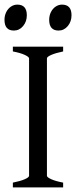

<svg xmlns="http://www.w3.org/2000/svg" viewBox="-22 -819 340 839"><path d="M34.2 -21Q66.4 -27.3 85.7 -35.6Q105 -43.9 105 -50.8V-564Q105 -570.3 86.2 -579.1Q67.4 -587.9 34.2 -594.2V-615.2H253.9V-594.2Q221.2 -587.4 202.1 -579.1Q183.1 -570.8 183.1 -564V-50.8Q183.1 -44.4 201.9 -35.9Q220.7 -27.3 253.9 -21V0H34.2ZM-2.4 -732.4Q-2.4 -750.5 5.1 -765.9Q12.7 -781.2 25.6 -790Q38.6 -798.8 53.7 -798.8Q95.2 -798.8 95.2 -752.4Q95.2 -724.6 78.9 -705.1Q62.5 -685.5 38.6 -685.5Q-2.4 -685.5 -2.4 -732.4ZM192.9 -732.4Q192.9 -750.5 200.4 -765.9Q208 -781.2 220.9 -790Q233.9 -798.8 249 -798.8Q290.5 -798.8 290.5 -752.4Q290.5 -724.6 274.2 -705.1Q257.8 -685.5 233.9 -685.5Q192.9 -685.5 192.9 -732.4Z"/></svg>

Font: David Libre
Style: Regular
Weight: 400
Version: Version 1.000